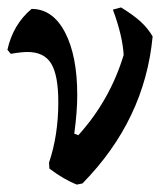

<svg xmlns="http://www.w3.org/2000/svg" viewBox="-21 -487 452 517"><path d="M390 -389Q369 -164 201 7L186 10Q152 -3 112 -33L111 -49Q136 -123 136 -212Q136 -284 117 -315.5Q98 -347 53 -347Q36 -347 8 -342L-1 -353Q14 -421 64 -463Q121 -463 154 -400Q187 -337 187 -231Q187 -186 179 -127L190 -123Q275 -217 312 -339Q309 -391 283 -461L305 -467Q339 -446 358 -428.5Q377 -411 390 -389Z"/></svg>

Font: Alegreya Medium
Style: Regular
Weight: 500
Designer: Juan Pablo del Peral
Foundry: Huerta Tipografica
Version: Version 2.007; ttfautohint (v1.6)